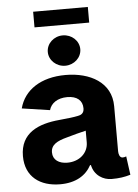

<svg xmlns="http://www.w3.org/2000/svg" viewBox="-60 -941 714 997"><g transform="rotate(-5 297.0 -442.5)"><path d="M213.4 10.3C293.5 10.3 347.2 -22 376 -75.2H380.4C391.6 -20.5 438 6.3 481.4 6.3C520.5 6.3 549.3 2 580.1 -7.3L566.9 -104C559.6 -101.1 555.2 -100.1 547.9 -100.1C532.2 -100.1 527.3 -120.6 527.3 -134.3V-369.1C527.3 -493.7 417 -552.7 289.6 -552.7C159.7 -552.7 72.8 -493.2 48.3 -399.4L193.8 -377.9C203.6 -413.1 237.3 -437.5 288.6 -437.5C338.9 -437.5 367.7 -413.6 367.7 -372.1C367.7 -344.7 349.6 -337.9 335.4 -335.4C313 -330.6 282.7 -327.1 237.3 -322.8C128.4 -313 32.7 -273.4 32.7 -151.9C32.7 -43.9 108.9 10.3 213.4 10.3ZM260.3 -98.1C216.3 -98.1 184.6 -118.7 184.6 -158.2C184.6 -197.8 216.8 -215.3 268.6 -229C305.7 -240.2 338.9 -248 369.1 -255.4V-194.8C369.1 -139.2 322.8 -98.1 260.3 -98.1ZM293 -600.6C339.8 -600.6 377.9 -636.2 377.9 -679.7C377.9 -723.6 339.8 -758.8 293 -758.8C246.6 -758.8 208.5 -723.6 208.5 -679.7C208.5 -636.2 246.6 -600.6 293 -600.6ZM436 -894.5H150.9V-813H436Z"/></g></svg>

Font: Raveo
Style: Bold
Weight: 700
Designer: Jakub Foglar, Rasmus Andersson (Inter)
Foundry: Jakubfoglar.com
Version: Version 1.100;Glyphs 3.2.3 (3260)